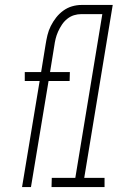

<svg xmlns="http://www.w3.org/2000/svg" viewBox="-20 -755 540 775"><path d="M69 0 140 -428H80V-464H146L164 -575Q167 -594 171.5 -613Q176 -632 185 -650Q194 -668 206.5 -684Q219 -700 235.5 -712Q252 -724 271 -729.5Q290 -735 309 -735H355L354 -698H308Q293 -698 278.5 -693.5Q264 -689 251.5 -679Q239 -669 230 -655.5Q221 -642 214.5 -627.5Q208 -613 204.5 -598.5Q201 -584 199 -569L182 -464H262L261 -428H176L105 0ZM188 0 189 -37H284L393 -698H311V-735H435L320 -37H402V0Z"/></svg>

Font: Iosevka Extralight Oblique
Style: Regular
Weight: 200
Italic angle: -9°
Monospace: yes
Designer: Belleve Invis
Foundry: Belleve Invis
Version: Version 32.5.0; ttfautohint (v1.8.4)